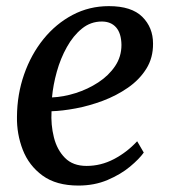

<svg xmlns="http://www.w3.org/2000/svg" viewBox="-20 -580 542 611"><path d="M437.5 -94.5Q423 -74 393.5 -49.5Q364 -25 322.2 -7.2Q280.5 10.5 229.5 10.5Q159 10.5 115.5 -21.2Q72 -53 52.5 -103.2Q33 -153.5 34 -208.5Q34.5 -280 56.8 -343.5Q79 -407 118.5 -455.8Q158 -504.5 211 -532.5Q264 -560.5 326.5 -560.5Q398.5 -560.5 432.8 -526.5Q467 -492.5 467 -441.5Q467.5 -396 445.5 -361Q423.5 -326 387 -300.8Q350.5 -275.5 307 -259.2Q263.5 -243 220.8 -235Q178 -227 144 -226Q141.5 -183 151.5 -143Q161.5 -103 186.8 -77.5Q212 -52 255.5 -52Q301 -52 342.2 -73.5Q383.5 -95 416.5 -130.5ZM304 -511.5Q268.5 -511.5 240.8 -489Q213 -466.5 192.8 -430.2Q172.5 -394 160.8 -351.8Q149 -309.5 145.5 -270Q182 -271.5 220.8 -283.8Q259.5 -296 292.8 -317.8Q326 -339.5 346.2 -369.5Q366.5 -399.5 366.5 -437Q366 -474 349.5 -492.8Q333 -511.5 304 -511.5Z"/></svg>

Font: Merriweather Text Regular
Style: Italic
Weight: 400
Italic angle: -7.8°
Designer: Eben Sorkin
Foundry: Eben Sorkin
Version: Version 2.100; ttfautohint (v1.7.19-72a1) -l 8 -r 50 -G 200 